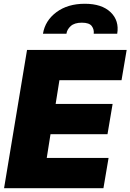

<svg xmlns="http://www.w3.org/2000/svg" viewBox="-20 -990 686 1010"><path d="M1.4 0 122.2 -727.3H646.3L619.3 -568.2H292.6L272.7 -443.2H572.4L545.5 -284.1H245.7L225.9 -159.1H551.1L524.1 0ZM206 -812.5Q217.3 -881.7 276.8 -926Q336.3 -970.2 426.1 -970.2Q515.3 -970.2 561.6 -926Q608 -881.7 596.6 -812.5H473Q475.9 -834.9 462.7 -852.8Q449.6 -870.7 410.5 -870.7Q371.8 -870.7 352.1 -852.8Q332.4 -834.9 329.5 -812.5Z"/></svg>

Font: Inter UI Black
Style: Italic
Weight: 900
Italic angle: -9.39999°
Designer: Rasmus Andersson
Foundry: rsms
Version: 3.2;8d6f07862